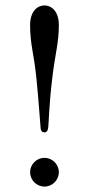

<svg xmlns="http://www.w3.org/2000/svg" viewBox="-20 -678 328 708"><path d="M144 -658C120 -658 91 -639 91 -585C91 -515 105 -480 114 -392C122 -314 128 -224 130 -203C131 -197 134 -190 144 -190C154 -190 157 -199 158 -210C160 -224 160 -284 173 -392C183 -478 197 -520 197 -585C197 -639 168 -658 144 -658ZM91 -43C91 -14 115 10 144 10C173 10 197 -14 197 -43C197 -72 173 -96 144 -96C115 -96 91 -72 91 -43Z"/></svg>

Font: Libertinus Serif
Style: Regular
Weight: 400
Designer: Philipp H. Poll
Foundry: Khaled Hosny
Version: Version 6.2